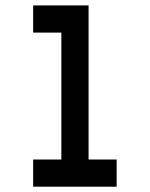

<svg xmlns="http://www.w3.org/2000/svg" viewBox="-20 -704 565 724"><path d="M105 -683.6H314V-102.5H419.9V0H105V-102.5H211.4V-581.1H105Z"/></svg>

Font: Anka/Coder Condensed
Style: Bold
Weight: 700
Width: 4
Monospace: yes
Version: Version 001.100